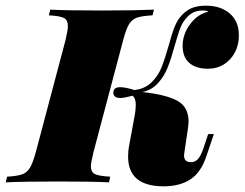

<svg xmlns="http://www.w3.org/2000/svg" viewBox="-68 -642 861 676"><path d="M666 -601Q660 -605 646 -605Q624 -605 608.5 -596Q593 -587 579 -567Q570 -554 562.5 -531.5Q555 -509 548 -484Q535 -437 523 -406Q511 -375 489 -350Q467 -325 433 -318Q516 -309 556 -287.5Q596 -266 596 -213Q596 -208 594 -192L581 -104L580 -95Q580 -71 604 -71Q619 -71 629 -82Q639 -93 648 -119L665 -170H685L659 -93Q640 -35 602.5 -10.5Q565 14 508 14Q383 14 383 -91Q383 -112 387 -131L406 -234Q410 -255 410 -272Q410 -285 407.5 -292Q405 -299 399 -305Q369 -297 356 -297Q331 -297 331 -316Q331 -335 355 -335Q374 -335 405 -325Q442 -329 465.5 -352Q489 -375 501 -405.5Q513 -436 527 -485Q536 -520 544.5 -542Q553 -564 564 -579Q583 -603 604.5 -612.5Q626 -622 657 -622Q709 -622 741 -594.5Q773 -567 773 -518Q773 -467 742 -433.5Q711 -400 664 -400Q622 -400 598.5 -420.5Q575 -441 575 -481Q575 -521 601 -556.5Q627 -592 666 -601ZM252 -57Q252 -36 266.5 -29Q281 -22 320 -20L316 0Q255 -3 139 -3Q13 -3 -48 0L-43 -20Q-8 -22 9.5 -28Q27 -34 37.5 -51.5Q48 -69 58 -106L163 -502Q171 -536 171 -550Q171 -572 156.5 -579Q142 -586 104 -588L109 -608Q167 -605 296 -605Q403 -605 474 -608L469 -588Q432 -586 414.5 -580Q397 -574 386.5 -557Q376 -540 366 -502L261 -106Q252 -68 252 -57Z"/></svg>

Font: Playfair Display SC Black
Style: Italic
Weight: 900
Italic angle: -14°
Designer: Claus Eggers Sørensen
Foundry: Claus Eggers Sørensen
Version: Version 1.200; ttfautohint (v1.6)